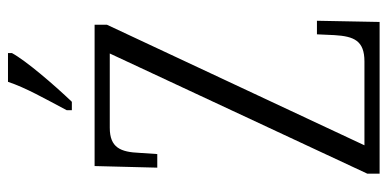

<svg xmlns="http://www.w3.org/2000/svg" viewBox="-265 -706 971 481"><g transform="rotate(-90 220.5 -465.5)"><path d="M185 -784V-771H206C249 -816 309 -886 328 -921V-931H256C241 -886 214 -839 185 -784ZM26 0H406L409 -157H375L373 -113C370 -64 359 -38 307 -38H97L399 -683V-714H45L41 -557H75L78 -601C80 -649 91 -676 141 -676H327L26 -31Z"/></g></svg>

Font: Noto Serif Hebrew ExtraCondensed Light
Style: Regular
Weight: 300
Width: 2
Designer: Monotype Design Team
Foundry: Monotype Imaging Inc.
Version: Version 2.004